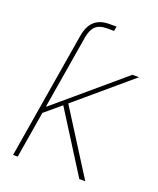

<svg xmlns="http://www.w3.org/2000/svg" viewBox="-134 -793 721 875"><g transform="rotate(20 227.0 -355.5)"><path d="M104.5 -414.6 123.5 -529.3 137.7 -614.3Q146 -664.1 172.4 -687.5Q198.7 -710.9 243.7 -710.9Q250.5 -710.9 260.5 -710.9Q270.5 -710.9 278.8 -710.9L274.9 -688.5Q265.6 -688.5 255.9 -688.5Q246.1 -688.5 239.7 -688.5Q204.6 -688.5 185.8 -671.4Q167 -654.3 160.2 -614.3L146 -529.3L127 -414.6ZM88.4 -219.7 95.2 -259.3H104L421.9 -529.3H454.1L185.1 -300.8L181.6 -297.9ZM35.6 0 123.5 -529.3H146L58.1 0ZM356.9 0 167 -300.8 186.5 -314.9 385.7 0Z"/></g></svg>

Font: Inter 24pt Thin
Style: Italic
Weight: 250
Italic angle: -9.3988°
Version: Version 4.001;git-66647c0bb